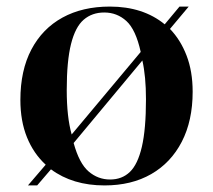

<svg xmlns="http://www.w3.org/2000/svg" viewBox="-20 -550 647 584"><path d="M65 14 119 -49Q82 -83 62 -132.5Q42 -182 42 -246Q42 -336 75.5 -399.5Q109 -463 170 -496.5Q231 -530 314 -530Q415 -530 481 -476L526 -530H554L497 -462Q529 -429 547.5 -381Q566 -333 566 -271Q566 -183 533 -119Q500 -55 440 -20.5Q380 14 298 14Q201 14 135 -35L93 14ZM198 -141 408 -392Q393 -460 364.5 -486Q336 -512 297 -512Q260 -512 234.5 -490Q209 -468 196 -416Q183 -364 183 -276Q183 -194 198 -141ZM315 -4Q351 -4 375 -27Q399 -50 411.5 -103.5Q424 -157 424 -248Q424 -318 413 -366L204 -115Q221 -53 249.5 -28.5Q278 -4 315 -4Z"/></svg>

Font: Literata 72pt SemiBold
Style: Regular
Weight: 600
Designer: Latin by Veronika Burian and Jose Scaglione. Greek by Irene Vlachou. Cyrillic by Vera Evstafieva.
Foundry: TypeTogether
Version: Version 3.002